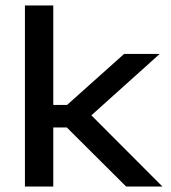

<svg xmlns="http://www.w3.org/2000/svg" viewBox="-20 -681 625 701"><path d="M440.5 0 224 -215.5H160V-298H225L433 -484H563L302 -249.5V-271.5L573 0ZM71 0V-661H174.5V0Z"/></svg>

Font: Anek Gujarati SemiExpanded Medium
Style: Regular
Weight: 500
Width: 6
Designer: Mrunmayee Ghaisas (Gujarati), Yesha Goshar (Latin)
Foundry: Ek Type
Version: Version 1.003